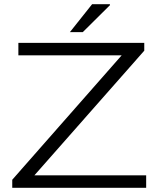

<svg xmlns="http://www.w3.org/2000/svg" viewBox="-20 -889 757 909"><path d="M38 0V-38L556 -627H67V-686H663V-649L143 -59H672V0ZM311 -737 416 -869H500L501 -865L372 -737Z"/></svg>

Font: Archivo SemiExpanded ExtraLight
Style: Regular
Weight: 250
Width: 6
Designer: Hector Gatti
Foundry: Omnibus-Type
Version: Version 2.001